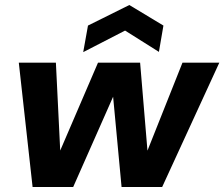

<svg xmlns="http://www.w3.org/2000/svg" viewBox="-20 -746 895 766"><path d="M110 0 55 -496H203L223 -89H196L371 -496H539L573 -89H546L708 -496H855L627 0H465L426 -416H456L272 0ZM312 -538 331 -644 496 -726 632 -644 614 -539 479 -624Z"/></svg>

Font: DM Sans 28pt Black
Style: Italic
Weight: 900
Italic angle: -10°
Version: Version 4.004;gftools[0.9.30]